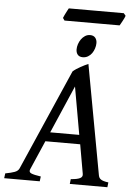

<svg xmlns="http://www.w3.org/2000/svg" viewBox="-81 -973 709 1019"><g transform="rotate(5 273.5 -464.0)"><path d="M181.2 -214.4 113.8 -59.1Q107.4 -43.9 121.8 -37.6Q136.2 -31.2 173.3 -25.9L169.9 0H-19.5L-16.1 -25.9Q15.1 -31.7 33.2 -38.3Q51.3 -44.9 57.6 -59.1L292.5 -596.2Q300.8 -603.5 311.3 -610.4Q321.8 -617.2 332.8 -623.3Q343.8 -629.4 354.2 -634.5Q364.7 -639.6 373 -643.1L480 -59.1Q481.4 -52.2 484.1 -47.1Q486.8 -42 492.7 -37.8Q498.5 -33.7 508.1 -30.8Q517.6 -27.8 533.2 -25.9L530.3 0H330.1L333 -25.9Q367.7 -28.3 382.3 -35.9Q397 -43.5 394 -59.1L366.7 -214.4ZM357.4 -263.7 312.5 -517.6 202.6 -263.7ZM405.8 -756.8Q405.8 -742.7 401.1 -728.3Q396.5 -713.9 388.2 -702.1Q379.9 -690.4 367.4 -683.1Q355 -675.8 339.8 -675.8Q321.8 -675.8 312.7 -686.5Q303.7 -697.3 303.7 -714.8Q303.7 -728 308.3 -742.4Q313 -756.8 321.5 -768.8Q330.1 -780.8 342 -788.6Q354 -796.4 369.1 -796.4Q387.2 -796.4 396.5 -785.2Q405.8 -773.9 405.8 -756.8ZM547.4 -914.6Q545.9 -909.2 542.2 -901.9Q538.6 -894.5 534.4 -886.7Q530.3 -878.9 526.4 -872.1Q522.5 -865.2 520 -861.3H226.6L217.3 -874.5Q219.2 -879.4 222.4 -886.5Q225.6 -893.6 229.5 -901.1Q233.4 -908.7 237.1 -915.8Q240.7 -922.9 243.7 -927.7H536.6Z"/></g></svg>

Font: Gentium Book Basic
Style: Italic
Weight: 400
Italic angle: -8°
Designer: J. Victor Gaultney and Annie Olsen
Foundry: SIL International
Version: Version 1.102; 2013; Maintenance release